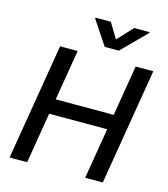

<svg xmlns="http://www.w3.org/2000/svg" viewBox="-135 -1054 1012 1159"><g transform="rotate(15 371.0 -475.0)"><path d="M34.4 0H144.2L196.7 -317.1H559.3L506.7 0H616.8L737.6 -727.3H627.5L574.9 -411.2H212.4L264.9 -727.3H155.2ZM316.1 -944.2 416.2 -793.7H504.6L654.1 -944.2L654.8 -949.6H558.6L470.2 -854.4L412.6 -949.6H316.8Z"/></g></svg>

Font: Magic Ui Pro Medium
Style: Italic
Weight: 500
Italic angle: -9.39999°
Designer: Stefan Endress, Andreas Faust
Version: Version 1.000;FEAKit 1.0